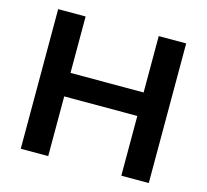

<svg xmlns="http://www.w3.org/2000/svg" viewBox="-106 -862 1060 983"><g transform="rotate(15 424.0 -370.0)"><path d="M84.5 0V-740H230V-441H617.5V-740H763V0H617.5V-316.5H230V0Z"/></g></svg>

Font: Encode Sans Exp SmBold
Style: Regular
Weight: 600
Width: 7
Designer: Multiple Designers
Foundry: Impallari Type
Version: Version 3.002; ttfautohint (v1.8.3) -l 8 -r 50 -G 200 -x 14 